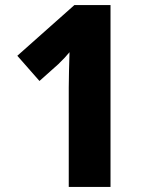

<svg xmlns="http://www.w3.org/2000/svg" viewBox="-20 -734 583 754"><path d="M414 0V-714H272L48 -515L135 -416L209 -482Q237 -509 253 -529Q252 -496 251 -456Q250 -416 250 -390V0Z"/></svg>

Font: Noto Sans Arabic SemiCondensed Extra
Style: Regular
Weight: 800
Width: 4
Designer: Nadine Chahine - Monotype Design Team
Foundry: Monotype Imaging Inc.
Version: Version 1.902